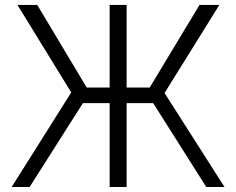

<svg xmlns="http://www.w3.org/2000/svg" viewBox="-20 -747 943 767"><path d="M485.8 -727.3V-397.4H578.1L777 -727.3H856.2L637.4 -375.4L876.8 0H804L592 -334.9H485.8V0H418V-334.9H311.1L98.4 0H26.6L264.6 -377.8L49.7 -727.3H128.9L326.3 -397.4H418V-727.3Z"/></svg>

Font: Inter Light BETA
Style: Regular
Weight: 300
Designer: Rasmus Andersson
Foundry: rsms
Version: Version 3.011;git-f93a4a705